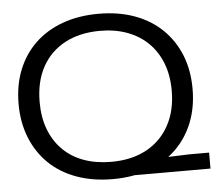

<svg xmlns="http://www.w3.org/2000/svg" viewBox="-53 -796 983 863"><g transform="rotate(-5 439.0 -364.0)"><path d="M435 -60 773 -72H863V0H422ZM422 9Q332 9 259 -17.5Q186 -44 135 -93.5Q84 -143 56.5 -212Q29 -281 29 -364Q29 -449 56.5 -517.5Q84 -586 135 -635Q186 -684 259 -710.5Q332 -737 422 -737Q512 -737 584.5 -710.5Q657 -684 708 -634.5Q759 -585 786.5 -517Q814 -449 814 -364Q814 -280 786.5 -211.5Q759 -143 707.5 -93.5Q656 -44 584 -17.5Q512 9 422 9ZM422 -69Q514 -69 580.5 -105Q647 -141 683.5 -207.5Q720 -274 720 -364Q720 -433 699 -487.5Q678 -542 639 -580.5Q600 -619 545 -639.5Q490 -660 422 -660Q330 -660 263 -624Q196 -588 160 -522Q124 -456 124 -364Q124 -296 144.5 -241.5Q165 -187 204 -148Q243 -109 298 -89Q353 -69 422 -69Z"/></g></svg>

Font: Mona Sans Expanded
Style: Regular
Weight: 400
Width: 7
Designer: Deni Anggara
Foundry: GitHub
Version: Version 2.000